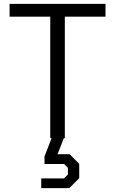

<svg xmlns="http://www.w3.org/2000/svg" viewBox="-20 -720 600 1001"><path d="M242 -633H30V-700H530V-633H318V0H242ZM195 210H314L334 190V155L314 135H212V96L249 0H313L280 84H343L393 134V209L341 261H195Z"/></svg>

Font: Chakra Petch
Style: Regular
Weight: 400
Designer: Katatrad Aksorn Co.,Ltd.
Foundry: Cadson Demak Co.,Ltd.
Version: Version 1.000; ttfautohint (v1.6)